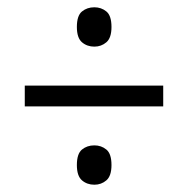

<svg xmlns="http://www.w3.org/2000/svg" viewBox="-20 -621 517 527"><path d="M239 -493Q219 -493 205 -505Q191 -517 191 -547Q191 -578 205 -589.5Q219 -601 239 -601Q258 -601 272 -589.5Q286 -578 286 -547Q286 -517 272 -505Q258 -493 239 -493ZM48 -386H428V-329H48ZM239 -114Q219 -114 205 -126Q191 -138 191 -168Q191 -199 205 -210.5Q219 -222 239 -222Q258 -222 272 -210.5Q286 -199 286 -168Q286 -138 272 -126Q258 -114 239 -114Z"/></svg>

Font: Noto Serif Sinhala Condensed
Style: Regular
Weight: 400
Width: 3
Designer: Jelle Bosma - Monotype Design Team
Foundry: Monotype Imaging Inc.
Version: Version 2.007; ttfautohint (v1.8.4.7-5d5b)